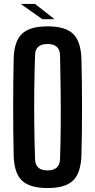

<svg xmlns="http://www.w3.org/2000/svg" viewBox="-20 -941 480 969"><path d="M220 8Q130 8 90.5 -30Q51 -68 49 -157Q44 -400 49 -644Q51 -732 90.5 -770Q130 -808 220 -808Q310 -808 349 -770Q388 -732 391 -644Q397 -399 391 -157Q388 -68 349 -30Q310 8 220 8ZM220 -81Q281 -81 283 -138Q286 -221 286.5 -311Q287 -401 286 -491Q285 -581 283 -663Q281 -719 220 -719Q158 -719 157 -663Q154 -581 153 -491Q152 -401 153 -311Q154 -221 157 -138Q158 -81 220 -81ZM89 -918V-921H157L253 -846V-844H194Z"/></svg>

Font: Big Shoulders Display
Style: Bold
Weight: 700
Designer: Patric King
Foundry: XO Type Co
Version: Version 1.000; ttfautohint (v1.8.2)